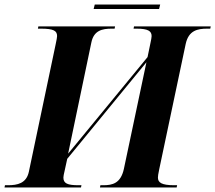

<svg xmlns="http://www.w3.org/2000/svg" viewBox="-44 -831 954 851"><path d="M371 -791H661L666 -811H376ZM-24 0H315L317 -10H304C255 -10 237 -18 237 -44C237 -49 239 -60 242 -72L254 -127L605 -555L505 -82C491 -18 454 -10 414 -10H401L399 0H739L741 -10H728C672 -10 656 -22 656 -44C656 -49 657 -60 662 -82L779 -636C792 -696 831 -704 875 -704H888L890 -714H550L548 -704H561C613 -704 628 -693 628 -671C628 -666 626 -654 622 -636L610 -578L258 -150L361 -643C372 -696 409 -704 451 -704H464L466 -714H126L124 -704H137C195 -704 209 -694 209 -671C209 -667 207 -654 203 -636L84 -70C73 -18 33 -10 -9 -10H-22Z"/></svg>

Font: Noto Serif Display
Style: Bold Italic
Weight: 700
Italic angle: -12°
Designer: Monotype Design Team
Foundry: Monotype Imaging Inc.
Version: Version 2.009